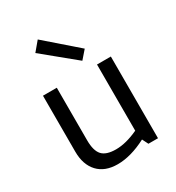

<svg xmlns="http://www.w3.org/2000/svg" viewBox="-180 -852 898 977"><g transform="rotate(-30 269.0 -364.0)"><path d="M70 0ZM256.2 -57.5Q315 -57.5 387.5 -91.2V-480H468.8V0H412.5L395 -35Q303.8 12.5 226.2 12.5Q151.2 12.5 110.6 -31.2Q70 -75 70 -151.2V-480H151.2V-171.2Q151.2 -110 175 -83.8Q198.8 -57.5 256.2 -57.5ZM332.5 -533.8 145 -687.5 190 -741.2 373.8 -581.2Z"/></g></svg>

Font: Cambay
Style: Regular
Weight: 400
Designer: Pooja Saxena
Foundry: Pooja Saxena
Version: Version 1.181;PS 001.181;hotconv 1.0.70;makeotf.lib2.5.58329